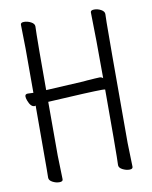

<svg xmlns="http://www.w3.org/2000/svg" viewBox="-82 -766 663 838"><g transform="rotate(-10 250.0 -347.0)"><path d="M113 11Q98 11 83 3Q68 -5 68 -17Q68 -29 68.5 -55Q69 -81 69 -337H71L64 -335Q47 -335 36 -365Q32 -376 32 -383Q32 -394 44 -394L69 -393V-589Q69 -623 67 -695Q67 -705 82 -705Q98 -705 113 -697Q128 -689 128 -677Q128 -665 127 -639.5Q126 -614 126 -395L293 -404Q310 -406 324.5 -406.5Q339 -407 344 -408L365 -409Q374 -409 380 -403Q380 -587 377 -695Q377 -705 393 -705Q409 -705 423.5 -697Q438 -689 438 -677Q438 -665 437 -639.5Q436 -614 436 -106L439 0Q439 10 424 10Q409 10 393.5 2Q378 -6 378 -18Q378 -30 379 -56Q380 -82 380 -353Q375 -354 365 -354Q318 -354 126 -343V-105L129 1Q129 11 113 11Z"/></g></svg>

Font: LXGW WenKai Mono TC Light
Style: Regular
Weight: 300
Designer: LXGW / Fontworks Inc.
Foundry: LXGW / Fontworks Inc.
Version: Version 1.330